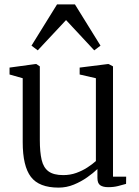

<svg xmlns="http://www.w3.org/2000/svg" viewBox="-20 -844 634 875"><path d="M473 9Q449.5 9 436.8 0.2Q424 -8.5 424 -33V-73.5Q405 -55.5 377.5 -36Q350 -16.5 316.8 -2.8Q283.5 11 247 11Q158 11 120.8 -38Q83.5 -87 83.5 -196V-487.5L23.5 -504.5V-536L140.5 -552H146L161.5 -541.5V-205.5Q161.5 -151 169.8 -115.5Q178 -80 201.2 -63Q224.5 -46 268 -46Q300 -46 327.8 -56Q355.5 -66 378.2 -80.8Q401 -95.5 417 -110V-487.5L343 -504.5V-536L470.5 -552H475.5L495 -541.5V-39H555L554.5 -6Q538 -1.5 518.2 3.8Q498.5 9 473 9ZM152 -614.5 123.5 -636 240 -824H321.5L438 -636L409.5 -614.5L281 -752.5Z"/></svg>

Font: Merriweather 48pt Light
Style: Regular
Weight: 300
Version: Version 2.100